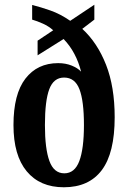

<svg xmlns="http://www.w3.org/2000/svg" viewBox="-20 -782 543 812"><path d="M250 10Q149 10 93 -57.5Q37 -125 37 -253Q37 -384 87.5 -449.5Q138 -515 226 -515Q258 -515 283.5 -504.5Q309 -494 323 -479Q313 -519 294.5 -554Q276 -589 249 -617L139 -548V-610L205 -654Q186 -671 161.5 -682Q137 -693 116 -699V-761Q152 -752 193.5 -737.5Q235 -723 277 -694L379 -762V-699L328 -660Q392 -601 428.5 -508Q465 -415 465 -286Q465 -135 410.5 -62.5Q356 10 250 10ZM252 -49Q296 -49 315.5 -101Q335 -153 335 -253Q335 -355 316 -404.5Q297 -454 251 -454Q207 -454 188.5 -405Q170 -356 170 -253Q170 -153 189 -101Q208 -49 252 -49Z"/></svg>

Font: Noto Serif Tamil ExtraCondensed
Style: Bold
Weight: 700
Width: 2
Designer: Indian Type Foundry, Tom Grace, and the Monotype Design Team
Foundry: Monotype Imaging Inc.
Version: Version 2.004; ttfautohint (v1.8.4.7-5d5b)